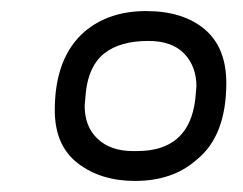

<svg xmlns="http://www.w3.org/2000/svg" viewBox="-20 -811 440 347"><path d="M228 -538Q322 -538 333 -632L335 -655Q335 -691 313 -714Q291 -737 248 -737Q197 -737 168.5 -714.5Q140 -692 135 -643L133 -620Q133 -582 156.5 -560Q180 -538 220 -538ZM224 -484Q162 -484 120.5 -516Q79 -548 79 -612Q79 -707 133 -754Q177 -791 244 -791Q311 -791 350 -758Q389 -725 389 -661Q389 -565 335 -522Q292 -484 224 -484Z"/></svg>

Font: Tanohe Sans
Style: Italic
Weight: 400
Designer: Village Type and Design LLC & Cristiano Sobral
Foundry: Cooper Hewitt Smithsonian Design Museum
Version: Version 1.00;September 29, 2021;FontCreator 13.0.0.2655 64-b